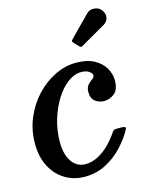

<svg xmlns="http://www.w3.org/2000/svg" viewBox="-119 -839 740 927"><g transform="rotate(-15 251.0 -375.5)"><path d="M449 -401.5Q449 -354.5 425.2 -336Q401.5 -317.5 373 -317.5Q349.5 -317.5 330 -332Q310.5 -346.5 310.5 -377.5Q310.5 -402.5 321.8 -414.5Q333 -426.5 344 -433.8Q355 -441 355 -452Q355 -461 341 -471.2Q327 -481.5 301 -481.5Q267 -481.5 234 -456.8Q201 -432 174.2 -389.2Q147.5 -346.5 131.2 -292.8Q115 -239 115 -181.5Q115 -119.5 140 -83Q165 -46.5 208 -46.5Q242 -46.5 273 -63.5Q304 -80.5 329.5 -106.5Q355 -132.5 373.5 -160.5Q378 -167 381.8 -170Q385.5 -173 397.5 -173H418Q433.5 -173 438.5 -169.5Q443.5 -166 437.5 -156Q414.5 -114.5 378.2 -76Q342 -37.5 294.2 -13Q246.5 11.5 189.5 11.5Q135.5 11.5 91.8 -14.8Q48 -41 22.5 -89.5Q-3 -138 -3 -204.5Q-3 -273 22 -332.2Q47 -391.5 89 -436.2Q131 -481 182.8 -506.2Q234.5 -531.5 288.5 -531.5Q343.5 -531.5 379 -512.2Q414.5 -493 431.8 -463Q449 -433 449 -401.5ZM479.5 -740Q493 -718.5 487.2 -700.2Q481.5 -682 465 -673L343.5 -603Q337 -599 333.5 -599Q330 -599 324.5 -605L302 -628.5Q294 -637 302 -644.5L403 -747Q418.5 -763.5 442.8 -761.2Q467 -759 479.5 -740Z"/></g></svg>

Font: Besley* Medium
Style: Italic
Weight: 500
Italic angle: -13°
Designer: Owen Earl
Foundry: indestructible type*
Version: Version 3.000; ttfautohint (v1.8.3)